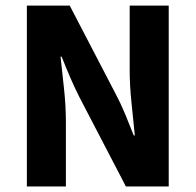

<svg xmlns="http://www.w3.org/2000/svg" viewBox="-20 -672 705 692"><path d="M76.8 0V-651.8H231.3L398.2 -331Q415.6 -298 431.3 -260.2Q446.9 -222.5 461.9 -184.1H465.9Q460.8 -237.1 454.1 -300.2Q447.4 -363.3 447.4 -420.6V-651.8H588.1V0H433.7L266.8 -320.8Q249.9 -353.8 233.5 -391.8Q217.2 -429.8 202.2 -467.7H198.2Q204.2 -414.4 210.8 -351.9Q217.5 -289.4 217.5 -231.1V0Z"/></svg>

Font: Source Sans 3
Style: Regular
Weight: 200
Designer: Paul D. Hunt
Foundry: Adobe
Version: Version 3.046;hotconv 1.0.118;makeotfexe 2.5.65603